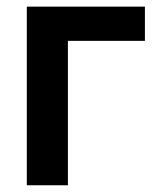

<svg xmlns="http://www.w3.org/2000/svg" viewBox="-20 -550 481 570"><path d="M410.2 -428.7H181.6V0H59.6V-530.3H410.2Z"/></svg>

Font: Pretendard JP SemiBold
Style: Regular
Weight: 600
Designer: Base glyphs from Inter by Rasmus Andersson; Hangeul glyphs from Noto Sans CJK(Source Han Sans) by Jang Soo-young and Kan
Foundry: Kil Hyung-jin
Version: Version 1.309